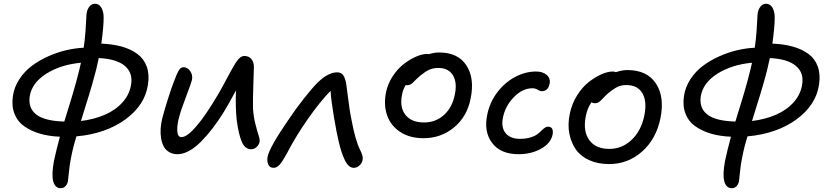

<svg xmlns="http://www.w3.org/2000/svg" viewBox="-20 -811 4407 1025"><path d="M304.2 193.8Q274.4 193.8 264.4 157.7Q254.4 121.6 268.1 47.9Q280.3 -9.3 299.8 -81.1Q242.2 -83.5 195.1 -96.9Q147.9 -110.4 111.3 -135.5Q74.7 -160.6 57.9 -202.1Q41 -243.7 48.8 -297.9Q55.7 -346.2 83.5 -388.4Q111.3 -430.7 150.6 -460Q189.9 -489.3 238.3 -510.7Q286.6 -532.2 334.5 -543.2Q382.3 -554.2 426.8 -556.2Q433.1 -599.6 436.3 -642.1Q439.5 -684.6 440.4 -710.2Q441.4 -735.8 442.9 -743.2Q447.3 -764.6 459 -777.8Q470.7 -791 486.8 -791Q509.3 -791 521.2 -770Q533.2 -749 533.2 -719.2Q534.2 -676.3 521 -578.1Q582 -575.7 630.1 -562.3Q678.2 -548.8 713.1 -523.2Q748 -497.6 763.2 -456.1Q778.3 -414.6 770 -359.9Q754.4 -250.5 649.7 -173.8Q544.9 -97.2 388.2 -83Q370.1 -25.9 359.9 27.8Q352.1 63.5 347.9 107.7Q343.8 151.9 342.8 155.8Q339.8 171.9 329.6 182.9Q319.3 193.8 304.2 193.8ZM506.8 -499Q501 -470.2 493.4 -439.5Q485.8 -408.7 474.1 -368.2Q462.4 -327.6 455.8 -305.9Q449.2 -284.2 432.6 -231.2Q416 -178.2 412.1 -165Q483.4 -173.8 540.5 -198.7Q597.7 -223.6 635.3 -266.1Q672.9 -308.6 680.2 -362.8Q689.5 -423.3 645.5 -460Q601.6 -496.6 506.8 -501ZM138.2 -293.9Q130.4 -232.4 174.8 -198.7Q219.2 -165 323.2 -162.1Q325.2 -168.5 334.2 -197.5Q343.3 -226.6 345.7 -234.9Q348.1 -243.2 356.2 -269.3Q364.3 -295.4 367.4 -306.6Q370.6 -317.9 377.2 -340.3Q383.8 -362.8 387.5 -376.7Q391.1 -390.6 396 -409.4Q400.9 -428.2 404.8 -444.3Q408.7 -460.4 412.1 -476.1Q302.2 -465.8 225.3 -416.3Q148.4 -366.7 138.2 -293.9Z M927.7 12.2Q901.4 12.2 882.3 0.5Q863.3 -11.2 853.5 -30Q843.8 -48.8 839.8 -74Q835.9 -99.1 837.6 -124.8Q839.4 -150.4 845.7 -176.8Q855.5 -216.3 876.5 -282.5Q897.5 -348.6 909.7 -378.9Q924.3 -418.5 934.6 -435.3Q944.8 -452.1 959.5 -452.1Q980.5 -452.1 995.1 -431.9Q1009.8 -411.6 1004.9 -384.8Q1002.4 -371.6 974.4 -298.1Q946.3 -224.6 937.5 -189.9Q924.8 -146.5 926.3 -112.8Q927.7 -79.1 948.7 -79.1Q979 -79.1 1028.8 -137.5Q1078.6 -195.8 1142.6 -304.2Q1159.7 -333 1179.4 -370.1Q1199.2 -407.2 1210.9 -429Q1222.7 -450.7 1235.8 -471.9Q1249 -493.2 1260.7 -502.7Q1272.5 -512.2 1284.7 -512.2Q1308.1 -512.2 1322 -495.8Q1335.9 -479.5 1335.4 -451.2Q1335.4 -446.3 1332.5 -360.1Q1329.6 -273.9 1330.6 -232.9Q1333.5 -187 1343.8 -147.5Q1354 -107.9 1361.1 -86.4Q1368.2 -64.9 1365.7 -53.2Q1361.8 -37.1 1349.4 -25.6Q1336.9 -14.2 1320.8 -14.2Q1288.1 -14.2 1271 -53.5Q1253.9 -92.8 1243.7 -169.9Q1236.3 -239.7 1239.7 -328.1Q1205.1 -263.2 1175.8 -214.8Q1145.5 -166 1115.5 -126.7Q1085.4 -87.4 1053.5 -55.2Q1021.5 -22.9 989.3 -5.4Q957 12.2 927.7 12.2Z M1440.4 85Q1420.4 85 1412.4 67.6Q1404.3 50.3 1408.7 24.9Q1419.4 -25.4 1518.6 -169.9Q1558.6 -229.5 1603 -285.9Q1647.5 -342.3 1675.8 -370.1Q1731.9 -424.8 1779.8 -424.8Q1801.3 -424.8 1811.5 -410.6Q1821.8 -396.5 1827.6 -368.2Q1830.1 -352.5 1835.2 -310.8Q1840.3 -269 1845.7 -232.7Q1851.1 -196.3 1857.4 -167Q1876.5 -63 1902.8 -9.8Q1917.5 19 1916.5 35.2Q1916 55.2 1901.4 70.1Q1886.7 85 1868.7 85Q1854.5 85 1842.3 74.2Q1830.1 63.5 1820.6 43.2Q1811 22.9 1803.5 0.2Q1795.9 -22.5 1788.6 -53.2Q1777.3 -100.1 1762.9 -184.8Q1748.5 -269.5 1744.6 -326.2Q1689 -269 1624.5 -177.2Q1560.1 -85.4 1512.7 5.9Q1489.7 48.3 1474.1 66.7Q1458.5 85 1440.4 85Z M2240.2 -73.2Q2168 -73.2 2117.4 -106Q2066.9 -138.7 2047.1 -194.1Q2027.3 -249.5 2040.5 -316.9Q2049.8 -363.8 2076.7 -404.3Q2103.5 -444.8 2136.2 -469.7Q2168.9 -494.6 2201.4 -508.8Q2233.9 -522.9 2258.3 -522.9Q2266.6 -522.9 2270.5 -522Q2297.4 -530.8 2324.7 -530.8Q2424.8 -530.8 2469.7 -462.2Q2514.6 -393.6 2492.7 -286.1Q2474.1 -189 2404.3 -131.1Q2334.5 -73.2 2240.2 -73.2ZM2126.5 -306.2Q2112.3 -238.8 2144.3 -198Q2176.3 -157.2 2243.7 -157.2Q2305.7 -157.2 2349.9 -197Q2394 -236.8 2407.7 -304.2Q2421.9 -370.1 2397.9 -409.2Q2374 -448.2 2320.3 -448.2Q2292 -448.2 2271 -438.5Q2250 -428.7 2223.6 -407.2Q2212.4 -397.9 2201.2 -386.7Q2189.9 -375.5 2184.3 -369.9Q2178.7 -364.3 2170.7 -360.1Q2162.6 -356 2153.3 -356Q2148.4 -356 2145.5 -356.9Q2130.4 -330.6 2126.5 -306.2Z M2748 12.2Q2652.8 12.2 2607.4 -47.6Q2562 -107.4 2581.1 -198.2Q2593.8 -263.2 2633.5 -316.4Q2673.3 -369.6 2728.5 -399.4Q2783.7 -429.2 2842.3 -429.2Q2877.4 -429.2 2898.7 -410.9Q2919.9 -392.6 2914.1 -363.8Q2905.8 -324.2 2873 -324.2Q2862.3 -324.2 2850.1 -332Q2837.9 -339.8 2822.3 -339.8Q2769.5 -339.8 2723.4 -292.5Q2677.2 -245.1 2665 -183.1Q2654.3 -131.3 2679 -100.6Q2703.6 -69.8 2755.4 -69.8Q2785.6 -69.8 2809.1 -76.4Q2832.5 -83 2845.7 -92.5Q2858.9 -102.1 2868.7 -111.8Q2878.4 -121.6 2887.5 -128.2Q2896.5 -134.8 2905.3 -134.8Q2937 -134.8 2930.2 -92.8Q2920.4 -45.9 2868.2 -16.8Q2815.9 12.2 2748 12.2Z M3231.9 64.9Q3172.4 64.9 3126.5 44.4Q3080.6 23.9 3054.9 -12.2Q3029.3 -48.3 3019.5 -97.7Q3009.8 -147 3022 -204.1Q3032.7 -256.8 3060.5 -301.3Q3088.4 -345.7 3122.6 -372.6Q3156.7 -399.4 3190.4 -414.3Q3224.1 -429.2 3251 -429.2Q3259.3 -429.2 3268.1 -425.8Q3300.8 -437 3329.1 -437Q3434.1 -437 3481.4 -365.7Q3528.8 -294.4 3505.9 -180.2Q3483.4 -69.3 3408 -2.2Q3332.5 64.9 3231.9 64.9ZM3106.9 -189Q3091.8 -109.9 3126 -63Q3160.2 -16.1 3232.9 -16.1Q3301.3 -16.1 3352.3 -64.7Q3403.3 -113.3 3419.9 -194.8Q3435.1 -269.5 3409.4 -313.2Q3383.8 -356.9 3323.7 -356.9Q3295.4 -356.9 3275.4 -346.7Q3255.4 -336.4 3226.1 -313Q3213.9 -302.2 3199 -286.1Q3184.1 -270 3175.8 -264.9Q3167.5 -259.8 3154.8 -259.8Q3145 -259.8 3137.7 -265.1Q3115.7 -234.4 3106.9 -189Z M3886.7 193.8Q3856.9 193.8 3846.9 157.7Q3836.9 121.6 3850.6 47.9Q3862.8 -9.3 3882.3 -81.1Q3824.7 -83.5 3777.6 -96.9Q3730.5 -110.4 3693.8 -135.5Q3657.2 -160.6 3640.4 -202.1Q3623.5 -243.7 3631.3 -297.9Q3638.2 -346.2 3666 -388.4Q3693.8 -430.7 3733.2 -460Q3772.5 -489.3 3820.8 -510.7Q3869.1 -532.2 3917 -543.2Q3964.8 -554.2 4009.3 -556.2Q4015.6 -599.6 4018.8 -642.1Q4022 -684.6 4022.9 -710.2Q4023.9 -735.8 4025.4 -743.2Q4029.8 -764.6 4041.5 -777.8Q4053.2 -791 4069.3 -791Q4091.8 -791 4103.8 -770Q4115.7 -749 4115.7 -719.2Q4116.7 -676.3 4103.5 -578.1Q4164.6 -575.7 4212.6 -562.3Q4260.7 -548.8 4295.7 -523.2Q4330.6 -497.6 4345.7 -456.1Q4360.8 -414.6 4352.5 -359.9Q4336.9 -250.5 4232.2 -173.8Q4127.4 -97.2 3970.7 -83Q3952.6 -25.9 3942.4 27.8Q3934.6 63.5 3930.4 107.7Q3926.3 151.9 3925.3 155.8Q3922.4 171.9 3912.1 182.9Q3901.9 193.8 3886.7 193.8ZM4089.4 -499Q4083.5 -470.2 4075.9 -439.5Q4068.4 -408.7 4056.6 -368.2Q4044.9 -327.6 4038.3 -305.9Q4031.7 -284.2 4015.1 -231.2Q3998.5 -178.2 3994.6 -165Q4065.9 -173.8 4123 -198.7Q4180.2 -223.6 4217.8 -266.1Q4255.4 -308.6 4262.7 -362.8Q4272 -423.3 4228 -460Q4184.1 -496.6 4089.4 -501ZM3720.7 -293.9Q3712.9 -232.4 3757.3 -198.7Q3801.8 -165 3905.8 -162.1Q3907.7 -168.5 3916.7 -197.5Q3925.8 -226.6 3928.2 -234.9Q3930.7 -243.2 3938.7 -269.3Q3946.8 -295.4 3950 -306.6Q3953.1 -317.9 3959.7 -340.3Q3966.3 -362.8 3970 -376.7Q3973.6 -390.6 3978.5 -409.4Q3983.4 -428.2 3987.3 -444.3Q3991.2 -460.4 3994.6 -476.1Q3884.8 -465.8 3807.9 -416.3Q3731 -366.7 3720.7 -293.9Z"/></svg>

Font: Shantell Sans Irregular Bouncy
Style: Italic
Weight: 400
Italic angle: -11.31°
Designer: Stephen Nixon, Anya Danilova, Shantell Martin
Foundry: Arrow Type
Version: Version 1.006;[9816181b4]